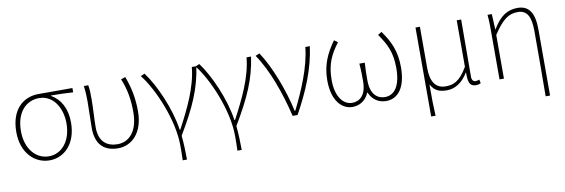

<svg xmlns="http://www.w3.org/2000/svg" viewBox="-54 -942 4531 1541"><g transform="rotate(-10 2212.0 -171.0)"><path d="M284 13C404 13 505 -84 505 -257C505 -371 459 -452 385 -494V-498C446 -498 503 -496 564 -492V-527H287C167 -527 59 -445 59 -257C59 -84 165 13 284 13ZM284 -20C179 -20 97 -113 97 -257C97 -413 181 -494 286 -494C402 -494 468 -381 468 -257C468 -113 389 -20 284 -20Z M842 13C953 13 1050 -75 1050 -253C1050 -351 1034 -443 997 -540L961 -528C1001 -431 1012 -343 1012 -254C1012 -93 936 -20 844 -20C765 -20 693 -59 693 -184C693 -245 700 -338 700 -409C700 -453 700 -489 693 -527H657C664 -474 665 -438 665 -396C665 -325 661 -254 661 -183C661 -38 741 13 842 13Z M1335 198H1370C1370 136 1367 62 1361 2C1487 -209 1548 -349 1574 -527H1537C1522 -364 1439 -199 1359 -48H1354C1329 -224 1235 -432 1154 -540L1121 -526C1221 -401 1337 -129 1337 78C1337 125 1337 147 1335 198Z M1781 198H1816C1816 136 1813 62 1807 2C1933 -209 1994 -349 2020 -527H1983C1968 -364 1885 -199 1805 -48H1800C1775 -224 1681 -432 1600 -540L1567 -526C1667 -401 1783 -129 1783 78C1783 125 1783 147 1781 198Z M2266 0H2306C2405 -179 2474 -345 2499 -527H2462C2447 -368 2368 -185 2294 -37H2289C2253 -204 2176 -412 2090 -540L2057 -526C2152 -387 2220 -191 2266 0Z M2753 13C2810 13 2863 -18 2887 -79H2891C2916 -18 2968 13 3027 13C3119 13 3190 -62 3190 -234C3190 -368 3149 -450 3085 -540L3054 -521C3119 -428 3152 -359 3152 -234C3152 -85 3098 -20 3023 -20C2967 -20 2906 -55 2906 -177C2906 -217 2906 -267 2910 -320H2866C2871 -267 2871 -217 2871 -177C2871 -55 2811 -20 2755 -20C2685 -20 2624 -90 2624 -228C2624 -356 2661 -432 2727 -519L2698 -540C2636 -453 2589 -363 2589 -232C2589 -65 2666 13 2753 13Z M3360 198H3396C3391 108 3391 66 3391 -58C3422 0 3465 13 3522 13C3587 13 3647 -22 3695 -101H3697C3695 -20 3709 13 3758 13C3775 13 3788 9 3798 4L3792 -26C3778 -22 3771 -20 3761 -20C3743 -20 3730 -33 3730 -59C3730 -217 3731 -368 3732 -527H3696V-148C3630 -34 3575 -20 3518 -20C3431 -20 3396 -85 3396 -192V-527H3360Z M4293 198H4329V-339C4329 -475 4287 -540 4193 -540C4112 -540 4050 -503 3990 -401H3988L3982 -527H3947C3952 -474 3952 -438 3952 -396V0H3988V-356C4066 -474 4116 -507 4190 -507C4265 -507 4295 -450 4295 -334C4295 -158 4295 21 4293 198Z"/></g></svg>

Font: Noto Sans JP Thin
Style: Regular
Weight: 100
Designer: Ryoko NISHIZUKA 西塚涼子 (kana, bopomofo & ideographs); Paul D. Hunt (Latin, Greek & Cyrillic); Sandoll Communications 산돌커뮤니
Foundry: Adobe
Version: Version 2.004;hotconv 1.0.118;makeotfexe 2.5.65603